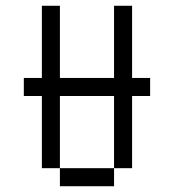

<svg xmlns="http://www.w3.org/2000/svg" viewBox="-20 -645 602 665"><path d="M187.5 0H375V-62.5H187.5ZM62.5 -312.5H125V-62.5H187.5V-312.5H375V-62.5H437.5V-312.5H500V-375H437.5V-625H375V-375H187.5V-625H125V-375H62.5Z"/></svg>

Font: ChillMoonMono
Style: Regular
Weight: 400
Designer: Warren2060
Foundry: ChillType
Version: Version 1.000;Glyphs 3.1.1 (3135)